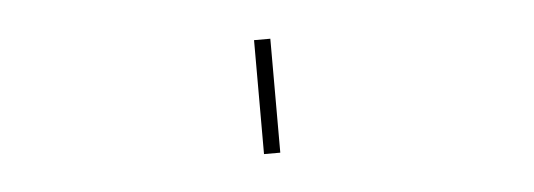

<svg xmlns="http://www.w3.org/2000/svg" viewBox="-27 32 653 235"><g transform="rotate(-5 300.0 150.0)"><path d="M290 220V80H310V220Z"/></g></svg>

Font: Iosevka Curly Slab ThEx
Style: Regular
Weight: 100
Width: 7
Monospace: yes
Designer: Belleve Invis
Foundry: Belleve Invis
Version: Version 11.1.0; ttfautohint (v1.8.3)